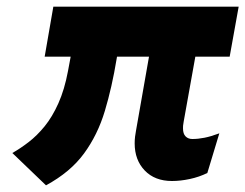

<svg xmlns="http://www.w3.org/2000/svg" viewBox="-20 -531 736 576"><path d="M118 25 17 -72Q41 -85.5 66 -104.8Q91 -124 114 -152.2Q137 -180.5 155.2 -221.2Q173.5 -262 184 -318L192 -361H114L140 -511H696L669 -361H566L531 -166Q529.5 -158.5 529.2 -153.8Q529 -149 529 -146Q529 -129.5 536.8 -121.8Q544.5 -114 557 -114Q574.5 -114 593.5 -117.8Q612.5 -121.5 638 -131L602 -12Q577.5 0 549.5 6Q521.5 12 496 12Q444.5 12 414.2 -19.5Q384 -51 384 -101Q384 -111 385.2 -121.2Q386.5 -131.5 388 -139L427 -361H331L330 -355Q316 -269.5 294.5 -198Q273 -126.5 232 -70.5Q191 -14.5 118 25Z"/></svg>

Font: Overpass Black
Style: Italic
Weight: 900
Italic angle: -10°
Designer: Delve Withrington, Dave Bailey, Thomas Jockin
Foundry: Delve Fonts LLC
Version: Version 4.000